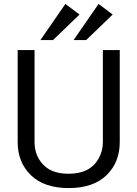

<svg xmlns="http://www.w3.org/2000/svg" viewBox="-20 -946 700 978"><path d="M156 -691V-222Q156 -146 209 -99Q251 -61 330 -61Q439 -61 482 -138Q504 -176 504 -222V-691H590V-222Q590 -119 522.5 -53.5Q455 12 330 12Q205 12 137.5 -53.5Q70 -119 70 -222V-691ZM250 -742H186L313 -926L385 -872ZM419 -742H355L482 -926L554 -872Z"/></svg>

Font: Average Sans
Style: Regular
Weight: 400
Designer: Eduardo Rodriguez Tunni
Foundry: Eduardo Rodriguez Tunni
Version: Version 1.001